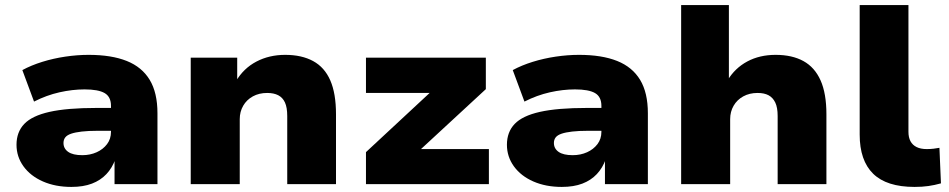

<svg xmlns="http://www.w3.org/2000/svg" viewBox="-20 -725 3736 756"><path d="M261 11Q198 11 149 -10.5Q100 -32 72.5 -70Q45 -108 45 -155Q45 -205 75.5 -237Q106 -269 175 -284.5Q244 -300 360 -300H438V-210H364Q328 -210 302 -207Q276 -204 260 -198.5Q244 -193 237 -184Q230 -175 230 -162Q230 -140 248.5 -127Q267 -114 304 -114Q335 -114 360.5 -125.5Q386 -137 401.5 -157.5Q417 -178 417 -206V-308Q417 -344 392 -358.5Q367 -373 313 -373Q265 -373 214 -361.5Q163 -350 114 -325L68 -449Q103 -468 146.5 -481.5Q190 -495 237 -502Q284 -509 329 -509Q419 -509 479 -485Q539 -461 569.5 -410.5Q600 -360 600 -279V0H431V-98H434Q422 -64 399 -39.5Q376 -15 342 -2Q308 11 261 11Z M731 0V-498H914V-405H909Q939 -456 989.5 -482.5Q1040 -509 1103 -509Q1168 -509 1213 -484.5Q1258 -460 1280.5 -408.5Q1303 -357 1303 -275V0H1111V-268Q1111 -302 1102 -321.5Q1093 -341 1075.5 -350Q1058 -359 1032 -359Q1000 -359 975.5 -345.5Q951 -332 937.5 -308.5Q924 -285 924 -256V0Z M1421 0V-126L1719 -403L1716 -359H1421V-498H1893V-374L1590 -94L1593 -138H1905V0Z M2192 11Q2129 11 2080 -10.5Q2031 -32 2003.5 -70Q1976 -108 1976 -155Q1976 -205 2006.5 -237Q2037 -269 2106 -284.5Q2175 -300 2291 -300H2369V-210H2295Q2259 -210 2233 -207Q2207 -204 2191 -198.5Q2175 -193 2168 -184Q2161 -175 2161 -162Q2161 -140 2179.5 -127Q2198 -114 2235 -114Q2266 -114 2291.5 -125.5Q2317 -137 2332.5 -157.5Q2348 -178 2348 -206V-308Q2348 -344 2323 -358.5Q2298 -373 2244 -373Q2196 -373 2145 -361.5Q2094 -350 2045 -325L1999 -449Q2034 -468 2077.5 -481.5Q2121 -495 2168 -502Q2215 -509 2260 -509Q2350 -509 2410 -485Q2470 -461 2500.5 -410.5Q2531 -360 2531 -279V0H2362V-98H2365Q2353 -64 2330 -39.5Q2307 -15 2273 -2Q2239 11 2192 11Z M2662 0V-705H2850V-409H2845Q2874 -457 2922.5 -483Q2971 -509 3034 -509Q3099 -509 3143.5 -484.5Q3188 -460 3211 -408.5Q3234 -357 3234 -275V0H3042V-268Q3042 -302 3032.5 -321.5Q3023 -341 3006 -350Q2989 -359 2963 -359Q2931 -359 2906.5 -345.5Q2882 -332 2868.5 -308.5Q2855 -285 2855 -256V0Z M3581 11Q3471 11 3418 -41Q3365 -93 3365 -195V-705H3557V-206Q3557 -184 3565 -169Q3573 -154 3589 -146Q3605 -138 3629 -138Q3643 -138 3656 -139.5Q3669 -141 3679 -143L3685 -3Q3660 4 3635.5 7.5Q3611 11 3581 11Z"/></svg>

Font: Nunito Sans 10pt SemiExpanded Black
Style: Regular
Weight: 900
Width: 6
Designer: Vernon Adams
Foundry: Vernon Adams
Version: Version 3.101;gftools[0.9.27]